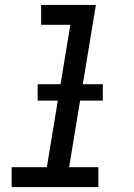

<svg xmlns="http://www.w3.org/2000/svg" viewBox="-20 -755 540 775"><path d="M377 0H27V-80H169L264 -655H146V-735H367L259 -80H377ZM395 -349H132V-415H395Z"/></svg>

Font: Iosevka Medium Oblique
Style: Regular
Weight: 500
Italic angle: -9°
Monospace: yes
Designer: Belleve Invis
Foundry: Belleve Invis
Version: Version 32.5.0; ttfautohint (v1.8.4)